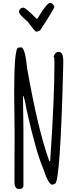

<svg xmlns="http://www.w3.org/2000/svg" viewBox="-20 -1216 465 1276"><path d="M120.1 -901.4Q146.5 -901.4 160.2 -763.7Q231.4 -354.5 307.6 -145.5H313.5Q341.8 -558.6 341.8 -796.9V-806.6Q341.8 -837.9 335.9 -837.9Q345.7 -871.1 370.1 -871.1Q400.4 -871.1 400.4 -810.5V-788.1Q380.9 4.9 344.7 4.9L329.1 11.7Q301.8 11.7 270.5 -86.9Q218.8 -206.1 157.2 -484.4Q140.6 -579.1 132.8 -579.1V-573.2L135.7 -354.5Q135.7 -98.6 135.7 -33.2V15.6Q135.7 40 107.4 40Q76.2 40 76.2 -7.8V-39.1Q76.2 -90.8 77.1 -347.7L74.2 -597.7Q74.2 -899.4 101.6 -899.4ZM341.8 -1171.9Q341.8 -1160.2 247.1 -1014.6Q234.4 -1005.9 219.7 -1005.9Q212.9 -1005.9 163.1 -1073.2Q105.5 -1120.1 105.5 -1140.6Q113.3 -1165 133.8 -1165H135.7Q150.4 -1165 222.7 -1091.8H228.5Q291 -1196.3 311.5 -1196.3H314.5Q329.1 -1196.3 341.8 -1171.9Z"/></svg>

Font: Sue Ellen Francisco
Style: Regular
Weight: 400
Designer: Kimberly Geswein
Foundry: Kimberly Geswein
Version: Version 1.002 2007